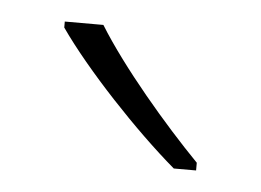

<svg xmlns="http://www.w3.org/2000/svg" viewBox="-28 -797 303 223"><g transform="rotate(5 123.5 -685.5)"><path d="M85 -765H40V-758C72 -712 134 -646 181 -606H207V-615C167 -656 114 -718 85 -765Z"/></g></svg>

Font: Noto Sans Thai Looped SemiCondensed ExtraLight
Style: Regular
Weight: 200
Width: 4
Designer: Sasikarn Vongin, Ben Mitchell
Foundry: The Fontpad Ltd
Version: Version 1.001